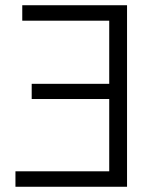

<svg xmlns="http://www.w3.org/2000/svg" viewBox="-20 -713 595 733"><path d="M465 0V-693H65V-634H397V-393H101V-335H397V-59H39V0Z"/></svg>

Font: Repo Light
Style: Regular
Weight: 300
Designer: Stefan Peev
Foundry: Context Ltd
Version: Version 001.502